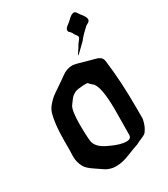

<svg xmlns="http://www.w3.org/2000/svg" viewBox="-154 -682 647 741"><g transform="rotate(-30 170.0 -312.0)"><path d="M315.4 -590.8Q332 -571.3 332 -560.5Q332 -555.7 329.1 -552.2Q326.2 -548.8 320.3 -545.9Q314.5 -543 312.5 -541Q286.1 -516.6 279.3 -507.8Q272.5 -499 271.5 -498Q231.4 -458 228.5 -458Q227.5 -458 230.5 -462.9Q246.1 -485.4 250 -493.2Q252 -497.1 259.3 -505.9Q266.6 -514.6 266.6 -519.5Q266.6 -523.4 263.7 -526.4Q259.8 -531.2 257.8 -534.7Q255.9 -538.1 254.4 -541Q252.9 -543.9 251 -546.9Q250 -548.8 247.1 -551.3Q244.1 -553.7 242.2 -556.2Q240.2 -558.6 240.2 -561.5Q240.2 -567.4 243.7 -571.8Q247.1 -576.2 253.4 -580.6Q259.8 -585 262.7 -587.9Q279.3 -604.5 288.1 -608.4Q293.9 -610.4 295.9 -610.4Q299.8 -610.4 303.2 -607.4Q306.6 -604.5 310.1 -598.6Q313.5 -592.8 315.4 -590.8ZM169.9 -346.7Q156.2 -345.7 146 -339.8Q135.7 -334 130.4 -327.6Q125 -321.3 113.3 -304.7Q100.6 -288.1 100.6 -222.7Q100.6 -207 101.1 -190.4Q101.6 -173.8 102.5 -163.1L103.5 -152.3Q106.4 -118.2 157.2 -96.7Q198.2 -77.1 224.6 -77.1Q246.1 -77.1 246.1 -94.7Q246.1 -113.3 246.6 -149.9Q247.1 -186.5 247.1 -203.1Q247.1 -316.4 220.7 -334Q216.8 -336.9 214.4 -339.4Q211.9 -341.8 210.9 -343.3Q210 -344.7 208.5 -346.2Q207 -347.7 205.1 -348.1Q203.1 -348.6 199.2 -348.6Q184.6 -348.6 169.9 -346.7ZM140.6 -418.9Q164.1 -436.5 189.5 -436.5Q200.2 -436.5 259.8 -418.9Q262.7 -418 272.5 -415.5Q282.2 -413.1 286.6 -411.6Q291 -410.2 296.9 -406.7Q302.7 -403.3 305.7 -398.4Q308.6 -393.6 309.6 -386.7Q322.3 -291 322.3 -171.9V-149.4V-122.1Q317.4 -98.6 309.6 -84.5Q301.8 -70.3 295.4 -66.4Q289.1 -62.5 275.9 -57.1Q262.7 -51.8 254.9 -46.9Q241.2 -43 206.1 -28.8Q170.9 -14.6 147.5 -14.6H134.8Q124 -15.6 114.3 -19Q104.5 -22.5 99.6 -25.4Q94.7 -28.3 83 -36.6Q71.3 -44.9 66.4 -47.9Q36.1 -67.4 28.3 -83Q16.6 -105.5 16.6 -129.9Q16.6 -134.8 17.1 -145Q17.6 -155.3 17.6 -161.1V-167V-199.2Q17.6 -240.2 21 -268.6Q24.4 -296.9 29.3 -314.5Q34.2 -332 46.9 -346.7Q59.6 -361.3 68.8 -368.7Q78.1 -376 101.6 -391.6Q125 -407.2 140.6 -418.9Z"/></g></svg>

Font: Isabella
Style: Medium
Weight: 500
Designer: John Stracke
Version: Version 001.202